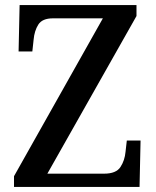

<svg xmlns="http://www.w3.org/2000/svg" viewBox="-20 -734 612 754"><path d="M35 0V-42L384 -662H188Q146 -662 130.5 -637.5Q115 -613 112 -578L107 -532H53L57 -714H516V-671L166 -52H389Q436 -52 453 -78Q470 -104 473 -138L478 -182H532L528 0Z"/></svg>

Font: Noto Serif Georgian SemiCondensed Medium
Style: Regular
Weight: 500
Width: 4
Designer: Monotype Design Team, Akaki Razmadze
Foundry: Google LLC
Version: Version 2.003; ttfautohint (v1.8.4.7-5d5b)